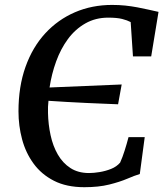

<svg xmlns="http://www.w3.org/2000/svg" viewBox="-20 -772 683 800"><path d="M331.5 8Q257 8 204.8 -18.8Q152.5 -45.5 119.8 -90.5Q87 -135.5 72 -191.8Q57 -248 57 -308Q57 -411 86.2 -493.2Q115.5 -575.5 168.5 -633Q221.5 -690.5 292.5 -721Q363.5 -751.5 447 -751.5Q476 -751.5 502 -748.8Q528 -746 552 -741.5Q576 -737 598 -732Q620 -727 640.5 -722.5L610 -537H534L524.5 -680Q510.5 -687.5 489 -693Q467.5 -698.5 431 -698.5Q378 -698.5 335.8 -674.5Q293.5 -650.5 263.2 -609.5Q233 -568.5 214 -516.2Q195 -464 186.5 -407.5L487 -420L472 -337.5Q449.5 -338.5 415 -339.8Q380.5 -341 340.2 -343Q300 -345 259 -347.2Q218 -349.5 182 -352Q180.5 -339.5 180 -327Q179.5 -314.5 180 -301.5Q181 -253.5 190.8 -208.5Q200.5 -163.5 221 -128Q241.5 -92.5 273.5 -71.8Q305.5 -51 351 -51Q370.5 -51 395 -55Q419.5 -59 442.8 -68.2Q466 -77.5 480.5 -94.5Q485.5 -105.5 490.2 -118Q495 -130.5 499.2 -144.2Q503.5 -158 507.8 -172.5Q512 -187 515.5 -200.5H583L562.5 -47Q541 -40.5 510 -27.2Q479 -14 435 -3Q391 8 331.5 8Z"/></svg>

Font: Merriweather 24pt Medium
Style: Italic
Weight: 500
Italic angle: -7.8°
Version: Version 2.101